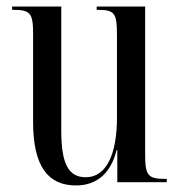

<svg xmlns="http://www.w3.org/2000/svg" viewBox="-20 -556 550 586"><path d="M212 10C278 10 319 -30 336 -98H338V0H489V-10H486C432 -10 423 -19 423 -84V-536H275V-526H277C331 -526 337 -516 337 -447V-197C337 -86 305 -15 242 -15C189 -15 167 -56 167 -157V-536H17V-526H20C72 -526 81 -516 81 -454V-184C81 -46 128 10 212 10Z"/></svg>

Font: Noto Serif Display ExtraCondensed
Style: Regular
Weight: 400
Width: 2
Designer: Monotype Design Team
Foundry: Monotype Imaging Inc.
Version: Version 2.009